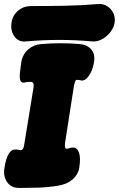

<svg xmlns="http://www.w3.org/2000/svg" viewBox="-63 -905 588 950"><path d="M32 25Q-8 25 -28 -4.5Q-48 -34 -41 -74Q-34 -120 -21 -142Q-8 -164 8 -165Q18 -166 24.5 -164.5Q31 -163 39 -162Q49 -163 52.5 -172.5Q56 -182 57 -191L103 -473Q105 -486 101.5 -493Q98 -500 90 -500Q83 -500 75.5 -499.5Q68 -499 61 -497Q43 -493 38 -506.5Q33 -520 35.5 -544Q38 -568 42 -596Q49 -637 76.5 -660.5Q104 -684 141 -687Q238 -695 331 -687Q368 -684 388.5 -660.5Q409 -637 402 -596Q395 -555 376 -529Q357 -503 338 -507Q334 -508 330 -509Q326 -510 318 -510Q311 -510 308 -500Q305 -490 303 -481L259 -199Q257 -185 259 -177Q261 -169 267 -169Q272 -169 281 -172Q290 -175 299 -175Q319 -175 328 -149.5Q337 -124 329 -74Q323 -40 295.5 -16.5Q268 7 223 14Q174 22 126 23.5Q78 25 32 25ZM504 -792Q500 -768 483 -746Q466 -724 442 -711Q418 -698 393 -700Q230 -715 66 -700Q29 -696 8.5 -724.5Q-12 -753 -6 -792V-793Q-1 -829 26.5 -852Q54 -875 90 -875Q174 -875 257 -876.5Q340 -878 423 -885Q448 -887 468 -874Q488 -861 498 -839.5Q508 -818 504 -793Z"/></svg>

Font: Winky Sans Black
Style: Italic
Weight: 900
Italic angle: -8.97852°
Designer: Simon Atzbach
Foundry: typofactur
Version: Version 1.205